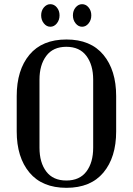

<svg xmlns="http://www.w3.org/2000/svg" viewBox="-20 -889 636 919"><path d="M536 -260Q536 -136 475 -63Q414 10 298 10Q182 10 121 -63Q60 -136 60 -260V-429Q60 -554 121 -627Q182 -700 298 -700Q414 -700 475 -626.5Q536 -553 536 -429ZM426 -182V-508Q426 -578 393.5 -621.5Q361 -665 297.5 -665Q234 -665 201.5 -621.5Q169 -578 169 -508V-182Q169 -111 201.5 -68Q234 -25 297.5 -25Q361 -25 393.5 -68Q426 -111 426 -182ZM329 -815.5Q329 -838 342 -853.5Q355 -869 373 -869Q391 -869 404 -853.5Q417 -838 417 -815.5Q417 -793 404 -777Q391 -761 373 -761Q355 -761 342 -777Q329 -793 329 -815.5ZM177 -815.5Q177 -838 190 -853.5Q203 -869 221 -869Q239 -869 252 -853.5Q265 -838 265 -815.5Q265 -793 252 -777Q239 -761 221 -761Q203 -761 190 -777Q177 -793 177 -815.5Z"/></svg>

Font: Trochut
Style: Regular
Weight: 400
Designer: Andreu Balius
Foundry: Andreu Balius
Version: Version 1.001